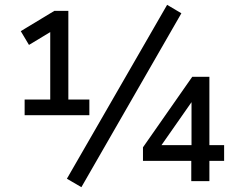

<svg xmlns="http://www.w3.org/2000/svg" viewBox="-20 -750 977 795"><path d="M82 -273V-338H188V-637H221L100 -564L66 -621L205 -705H263V-338H350V-273ZM317 25 257 -10 672 -730 731 -695ZM772 0V-84H572V-140L776 -432H847V-149H908V-84H847V0ZM773 -149V-347H787L636 -131L635 -149Z"/></svg>

Font: Nunito Sans 12pt ExtraLight 11pt Medium
Style: Regular
Weight: 500
Version: Version 3.101;gftools[0.9.27]